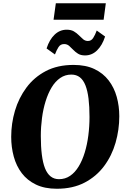

<svg xmlns="http://www.w3.org/2000/svg" viewBox="-20 -1153 778 1183"><path d="M330 10Q255 10 201.5 -15.8Q148 -41.5 114.2 -86Q80.5 -130.5 64.8 -188.2Q49 -246 49 -310Q49 -392 72.2 -470.8Q95.5 -549.5 142.8 -613.2Q190 -677 262.2 -715Q334.5 -753 433.5 -753Q508.5 -753 562 -727.5Q615.5 -702 649.5 -657.5Q683.5 -613 699.2 -556.2Q715 -499.5 715 -437Q715 -353.5 692 -273.5Q669 -193.5 621.5 -129.8Q574 -66 501.5 -28Q429 10 330 10ZM343.5 -49Q382 -49 412.2 -69.8Q442.5 -90.5 465 -127.8Q487.5 -165 502.2 -213.5Q517 -262 524.2 -318Q531.5 -374 531.5 -432Q531.5 -496.5 525.5 -545.2Q519.5 -594 506.5 -627Q493.5 -660 472 -676.8Q450.5 -693.5 419.5 -693.5Q381.5 -693.5 351 -672.5Q320.5 -651.5 298.2 -614.5Q276 -577.5 261 -529.2Q246 -481 238.8 -426.2Q231.5 -371.5 231.5 -315Q231.5 -249.5 237.8 -199.8Q244 -150 257.2 -116.5Q270.5 -83 292 -66Q313.5 -49 343.5 -49ZM504 -811.5Q477.5 -811.5 460.5 -822.2Q443.5 -833 430.8 -846.5Q418 -860 405.5 -870.8Q393 -881.5 375 -881.5Q352.5 -881.5 340.5 -862.8Q328.5 -844 318.5 -817.5L267 -854.5Q284.5 -909 316.5 -939.5Q348.5 -970 391 -970Q417.5 -970 435 -959.8Q452.5 -949.5 465.8 -936Q479 -922.5 491.5 -911.8Q504 -901 520.5 -900.5Q542 -900 554.2 -919.2Q566.5 -938.5 576 -965L627.5 -928Q610 -873.5 578.2 -842.5Q546.5 -811.5 504 -811.5ZM324 -1133H632L618.5 -1031.5H310Z"/></svg>

Font: Merriweather 24pt Black
Style: Italic
Weight: 900
Italic angle: -7.8°
Designer: Eben Sorkin
Foundry: Eben Sorkin
Version: Version 2.101